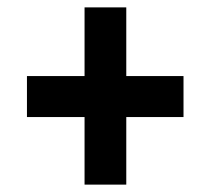

<svg xmlns="http://www.w3.org/2000/svg" viewBox="-20 -614 570 520"><path d="M209 -114H322V-297H477V-408H322V-594H209V-408H53V-297H209Z"/></svg>

Font: Noto Sans Mono Condensed ExtraBold
Style: Regular
Weight: 800
Width: 3
Designer: Monotype Design Team
Foundry: Monotype Imaging Inc.
Version: Version 2.014